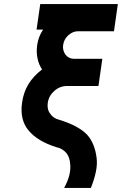

<svg xmlns="http://www.w3.org/2000/svg" viewBox="-20 -720 597 940"><path d="M177 -700 159 -575H191Q180 -559 172.5 -540Q165 -521 162 -499Q157 -463 164 -433Q167 -418 172.5 -405Q178 -392 186 -380Q144 -348 120 -309Q95 -269 88 -217Q76 -132 121 -80Q143 -54 176.5 -34Q210 -14 254 0Q286 7 304 28Q322 49 324 87Q326 113 318.5 141Q311 169 294 200H425Q442 157 449.5 120.5Q457 84 453 53Q444 -20 405 -62Q364 -104 272 -133Q241 -140 226 -163Q209 -185 214 -217Q219 -251 246 -275Q273 -299 308 -299H462L481 -432H343Q317 -432 301 -452Q294 -461 290.5 -473.5Q287 -486 289 -499Q293 -528 314 -547Q336 -567 362 -567H538L557 -700Z"/></svg>

Font: Unageo
Style: Bold-Italic
Weight: 700
Designer: Richard Sepsi
Foundry: Richard Sepsi
Version: Version 2.000